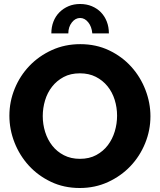

<svg xmlns="http://www.w3.org/2000/svg" viewBox="-20 -935 800 961"><path d="M381 -845Q357 -845 339.5 -822.5Q322 -800 322 -768H237Q237 -800 247.5 -827Q258 -854 277.5 -873.5Q297 -893 323 -904Q349 -915 381 -915Q413 -915 439.5 -904Q466 -893 485 -873.5Q504 -854 514.5 -827Q525 -800 525 -768H442Q439 -802 421.5 -823.5Q404 -845 381 -845ZM379 6Q300 6 235 -25Q170 -56 124 -106.5Q78 -157 52.5 -222Q27 -287 27 -356Q27 -426 53.5 -491Q80 -556 127.5 -605.5Q175 -655 240 -684.5Q305 -714 382 -714Q461 -714 526 -683Q591 -652 637 -601Q683 -550 708 -485Q733 -420 733 -353Q733 -283 706.5 -218Q680 -153 633 -103.5Q586 -54 521 -24Q456 6 379 6ZM194 -354Q194 -313 206 -274.5Q218 -236 241.5 -206Q265 -176 300 -158Q335 -140 380 -140Q427 -140 462 -159Q497 -178 520 -208.5Q543 -239 554.5 -277.5Q566 -316 566 -356Q566 -397 554 -435.5Q542 -474 518 -503.5Q494 -533 459.5 -550.5Q425 -568 380 -568Q333 -568 298.5 -549.5Q264 -531 240.5 -501Q217 -471 205.5 -432.5Q194 -394 194 -354Z"/></svg>

Font: Boldmen
Style: Bold
Weight: 700
Designer: Matt McInerney, Pablo Impallari, Rodrigo Fuenzalida
Foundry: LIVING CONCEPT
Version: Version 1.000